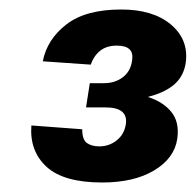

<svg xmlns="http://www.w3.org/2000/svg" viewBox="-20 -732 412 404"><path d="M195 -348Q114 -348 78 -381Q42 -414 46 -468L153 -460Q153 -438 163 -431Q173 -424 189 -424Q210 -424 226 -437Q242 -450 245 -472Q249 -506 202 -506H161L169 -557H199Q222 -557 238.5 -569.5Q255 -582 258 -605Q263 -636 226 -636Q204 -636 190.5 -625Q177 -614 171 -596L70 -603Q79 -649 119.5 -680.5Q160 -712 235 -712Q302 -712 339.5 -680.5Q377 -649 371 -601Q367 -573 348.5 -556Q330 -539 298 -530L291 -528Q323 -518 340.5 -496.5Q358 -475 353 -440Q347 -399 304.5 -373.5Q262 -348 195 -348Z"/></svg>

Font: Host Grotesk ExtraBold
Style: Italic
Weight: 800
Italic angle: -8°
Designer: Doğukan Karapınar
Foundry: Element Type
Version: Version 1.003; ttfautohint (v1.8.4.7-5d5b)